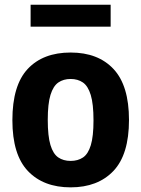

<svg xmlns="http://www.w3.org/2000/svg" viewBox="-20 -776 593 806"><path d="M276.5 10.5Q162.5 10.5 97.2 -58Q32 -126.5 32 -271.5Q32 -418 96.5 -486.8Q161 -555.5 276.5 -555.5Q392 -555.5 456.8 -486Q521.5 -416.5 521.5 -272.5Q521.5 -127 456 -58.2Q390.5 10.5 276.5 10.5ZM276.5 -100.5Q307 -100.5 328.5 -115Q350 -129.5 361.2 -166.5Q372.5 -203.5 372.5 -270.5Q372.5 -339.5 361 -377.2Q349.5 -415 328 -429.8Q306.5 -444.5 276.5 -444.5Q246.5 -444.5 225 -429.8Q203.5 -415 192 -377.8Q180.5 -340.5 180.5 -273Q180.5 -204.5 191.8 -167.2Q203 -130 224.5 -115.2Q246 -100.5 276.5 -100.5ZM108.5 -664V-756H444.5V-664Z"/></svg>

Font: Encode Sans Semi Condensed
Style: Bold
Weight: 700
Width: 4
Designer: Multiple Designers
Foundry: Impallari Type
Version: Version 3.000; ttfautohint (v1.8.3) -l 8 -r 50 -G 200 -x 14 